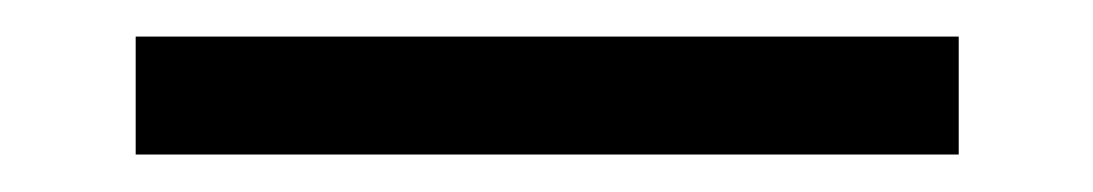

<svg xmlns="http://www.w3.org/2000/svg" viewBox="-20 -20 598 105"><path d="M504.3 64.5V0H54.2V64.5Z"/></svg>

Font: Arad-FD-VF Thin
Style: Regular
Weight: 100
Designer: Mohammad Darvishi
Version: Version 1.010;September 21, 2024;FontCreator 15.0.0.2992 64-